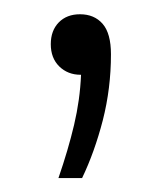

<svg xmlns="http://www.w3.org/2000/svg" viewBox="-20 -102 232 276"><path d="M64 154Q78 113.5 86.5 77.5Q95 41.5 96.5 5.5H96Q77.5 5.5 65.2 -6.5Q53 -18.5 53 -38.5Q53 -58 64.5 -69.8Q76 -81.5 95 -81.5Q115.5 -81.5 127.5 -67.8Q139.5 -54 139.5 -24Q139.5 25 127.8 70.8Q116 116.5 98 154Z"/></svg>

Font: Encode Sans Condensed Light
Style: Regular
Weight: 300
Width: 3
Designer: Multiple Designers
Foundry: Impallari Type
Version: Version 3.000; ttfautohint (v1.8.3) -l 8 -r 50 -G 200 -x 14 